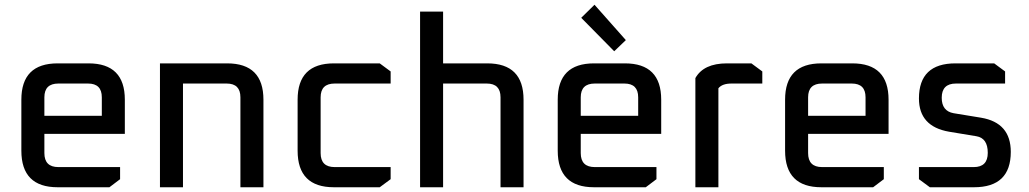

<svg xmlns="http://www.w3.org/2000/svg" viewBox="-20 -789 4336 809"><path d="M70 -154V-369Q70 -522 223 -522H353Q506 -522 506 -369V-225H167V-144Q167 -85 226 -85H486V-34L441 0H223Q70 0 70 -154ZM167 -301H409V-379Q409 -437 351 -437H226Q167 -437 167 -379Z M654 0V-522H937Q1090 -522 1090 -369V0H993V-379Q993 -437 935 -437H751V0Z M1234 -154V-369Q1234 -522 1387 -522H1580L1626 -488V-437H1390Q1331 -437 1331 -379V-144Q1331 -85 1390 -85H1626V-34L1580 0H1387Q1234 0 1234 -154Z M1750 0V-740H1847V-522H2033Q2186 -522 2186 -369V0H2089V-379Q2089 -437 2031 -437H1847V0Z M2330 -154V-369Q2330 -522 2483 -522H2613Q2766 -522 2766 -369V-225H2427V-144Q2427 -85 2486 -85H2746V-34L2701 0H2483Q2330 0 2330 -154ZM2427 -301H2669V-379Q2669 -437 2611 -437H2486Q2427 -437 2427 -379ZM2429 -714 2485 -769 2617 -620 2568 -573Z M2910 0V-460Q2945 -522 3043 -522H3146L3192 -488V-437H3062Q3023 -437 3007 -417V0Z M3288 -154V-369Q3288 -522 3441 -522H3571Q3724 -522 3724 -369V-225H3385V-144Q3385 -85 3444 -85H3704V-34L3659 0H3441Q3288 0 3288 -154ZM3385 -301H3627V-379Q3627 -437 3569 -437H3444Q3385 -437 3385 -379Z M3852 -34V-85H4083Q4142 -85 4142 -145Q4142 -207 4094 -215L3979 -234Q3852 -256 3852 -374Q3852 -522 4006 -522H4169L4215 -488V-437H4008Q3948 -437 3948 -377Q3948 -321 3998 -312L4114 -293Q4239 -272 4239 -149Q4239 0 4084 0H3898Z"/></svg>

Font: Oxanium ExtraLight Medium
Style: Regular
Weight: 500
Version: Version 2.000